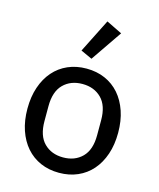

<svg xmlns="http://www.w3.org/2000/svg" viewBox="-118 -870 798 965"><g transform="rotate(15 281.0 -387.0)"><path d="M281 12Q228 12 184.5 -7Q141 -26 110 -61.5Q79 -97 62 -147Q45 -197 45 -259Q45 -321 62 -371Q79 -421 110 -456.5Q141 -492 184.5 -511Q228 -530 281 -530Q334 -530 377.5 -511Q421 -492 452 -456.5Q483 -421 500 -371Q517 -321 517 -259Q517 -197 500 -147Q483 -97 452 -61.5Q421 -26 377.5 -7Q334 12 281 12ZM281 -68Q342 -68 380 -106Q418 -144 418 -220V-298Q418 -374 380 -412Q342 -450 281 -450Q220 -450 182 -412Q144 -374 144 -298V-220Q144 -144 182 -106Q220 -68 281 -68ZM291 -584 232 -611 320 -786 402 -746Z"/></g></svg>

Font: IBM Plex Sans Arabic Text
Style: Regular
Weight: 450
Designer: Mike Abbink, Paul van der Laan, Pieter van Rosmalen, Wael Morcos, Khajak Apelian
Foundry: Bold Monday
Version: Version 1.2